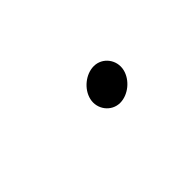

<svg xmlns="http://www.w3.org/2000/svg" viewBox="-23 -158 189 189"><g transform="rotate(-45 71.5 -64.0)"><path d="M65.1 -65.5C62.3 -53.5 71.2 -42 83.2 -42C94.4 -42 105.8 -51.3 108.4 -62.5C111.2 -74.5 102.4 -86 90.4 -86C79.1 -86 67.7 -76.7 65.1 -65.5Z"/></g></svg>

Font: HoneyBee
Style: SeLitIt
Weight: 300
Foundry: Cannot Into Space Fonts
Version: Version 0.89